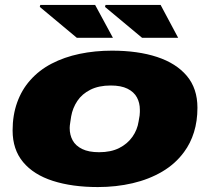

<svg xmlns="http://www.w3.org/2000/svg" viewBox="-20 -745 850 777"><path d="M376 12Q272 12 194 -13Q116 -38 73.5 -89Q31 -140 31 -217Q31 -279 49.5 -330.5Q68 -382 102 -420Q138 -461 189 -487.5Q240 -514 302 -527Q364 -540 433 -540Q538 -540 615.5 -514.5Q693 -489 736 -438Q779 -387 779 -309Q779 -255 765 -210Q751 -165 725 -130Q690 -82 636.5 -50.5Q583 -19 516.5 -3.5Q450 12 376 12ZM381 -129Q429 -129 462.5 -146Q496 -163 516 -191.5Q536 -220 541 -254Q544 -269 545 -277.5Q546 -286 546 -291.5Q546 -297 546 -301Q546 -329 534 -351Q522 -373 496 -386Q470 -399 428 -399Q380 -399 346 -382Q312 -365 293 -336.5Q274 -308 268 -274Q266 -260 264.5 -251Q263 -242 262.5 -236.5Q262 -231 262 -227Q262 -199 274 -177Q286 -155 312.5 -142Q339 -129 381 -129ZM555 -592 405 -717 407 -725H630L701 -592ZM291 -592 141 -717 143 -725H365L437 -592Z"/></svg>

Font: Archivo Expanded Black
Style: Italic
Weight: 900
Width: 7
Italic angle: -10°
Designer: Hector Gatti
Foundry: Omnibus-Type
Version: Version 2.001